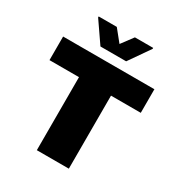

<svg xmlns="http://www.w3.org/2000/svg" viewBox="-207 -1044 1106 1184"><g transform="rotate(30 345.5 -452.5)"><path d="M231 0V-520H21V-688H671V-520H459V0ZM251 -750 149 -898V-905H278L345 -822L407 -905H537V-898L434 -750Z"/></g></svg>

Font: Saira Expanded ExtraBold
Style: Regular
Weight: 800
Width: 7
Designer: Hector Gatti with collaboration of the Omnibus-Type team
Foundry: Omnibus-Type
Version: Version 1.101